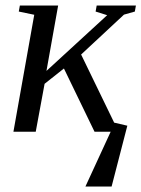

<svg xmlns="http://www.w3.org/2000/svg" viewBox="-20 -479 514 698"><path d="M104.5 -425.3 48.3 -437 52.2 -459H191.4L148.9 -221.2L369.6 -423.8L327.6 -437L331.5 -459H474.1L470.2 -437L430.7 -425.8L274.9 -280.8L395 -33.2L442.9 -22L385.7 199.2H290.5L382.3 0H323.7L212.4 -230L142.1 -174.3L109.9 0H28.8Z"/></svg>

Font: Tinos
Style: Italic
Weight: 400
Italic angle: -16.333°
Designer: Steve Matteson
Foundry: Monotype Imaging Inc.
Version: Version 1.32